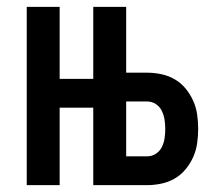

<svg xmlns="http://www.w3.org/2000/svg" viewBox="-20 -540 640 560"><path d="M58 0V-520H154V-310H252V-520H348V-328H409Q430 -328 451 -323.5Q472 -319 490 -308.5Q508 -298 521.5 -281.5Q535 -265 543.5 -246Q552 -227 555 -206Q558 -185 558 -164Q558 -143 555 -122Q552 -101 543.5 -82Q535 -63 521.5 -46.5Q508 -30 490 -19.5Q472 -9 451 -4.5Q430 0 409 0H252V-226H154V0ZM409 -84Q423 -84 434.5 -91.5Q446 -99 452 -111Q458 -123 460 -136.5Q462 -150 462 -164Q462 -177 460 -190.5Q458 -204 452 -216.5Q446 -229 434.5 -236.5Q423 -244 409 -244H348V-84Z"/></svg>

Font: Iosevka Fixed Curly Md Ex
Style: Regular
Weight: 500
Width: 7
Monospace: yes
Designer: Belleve Invis
Foundry: Belleve Invis
Version: Version 30.1.2